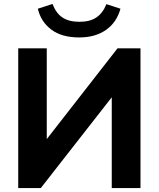

<svg xmlns="http://www.w3.org/2000/svg" viewBox="-20 -949 800 969"><path d="M72 0V-705H216V-247L573 -705H689V0H544V-458L186 0ZM380 -760Q291 -760 238.5 -800Q186 -840 171 -905L245 -929Q263 -882 295.5 -860.5Q328 -839 381 -839Q434 -839 466.5 -861Q499 -883 517 -928L588 -905Q569 -836 515 -798Q461 -760 380 -760Z"/></svg>

Font: Mulish ExtraBold
Style: Regular
Weight: 800
Designer: Vernon Adams
Foundry: Vernon Adams
Version: Version 3.603; ttfautohint (v1.8.3)